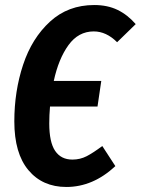

<svg xmlns="http://www.w3.org/2000/svg" viewBox="-20 -728 560 764"><path d="M194 -406H383L368 -304H179Q176 -270 176 -237Q176 -162 199.5 -127.5Q223 -93 268 -93Q299 -93 325 -106.5Q351 -120 387 -147L439 -67Q350 16 244 16Q149 16 93 -51Q37 -118 37 -245Q37 -365 72 -470.5Q107 -576 179 -642Q251 -708 355 -708Q408 -708 448 -688.5Q488 -669 520 -632L446 -560Q403 -603 353 -603Q292 -603 252.5 -548.5Q213 -494 194 -406Z"/></svg>

Font: Fira Sans Compressed SemiBold
Style: Italic
Weight: 600
Width: 1
Italic angle: -8°
Designer: bBox Type GmbH & Carrois Corporate GbR & Edenspiekermann AG
Foundry: bBox Type GmbH & Carrois Corporate GbR & Edenspiekermann AG
Version: Version 4.301